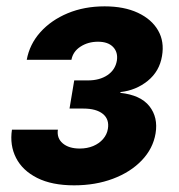

<svg xmlns="http://www.w3.org/2000/svg" viewBox="-20 -568 555 596"><path d="M210 7.3Q141.1 7.3 95.5 -15.6Q49.8 -38.6 29.8 -77.9Q9.8 -117.2 17.1 -165.5H159.7Q155.8 -139.2 174.8 -123Q193.8 -106.9 227.5 -106.9Q250.5 -106.9 269.3 -114.7Q288.1 -122.6 300 -136.5Q312 -150.4 314.9 -168Q319.8 -197.8 299.3 -214.4Q278.8 -231 238.8 -231H195.8L210.4 -318.4H252.9Q289.1 -318.4 313.5 -334.7Q337.9 -351.1 342.8 -379.9Q346.7 -405.8 331.1 -422.1Q315.4 -438.5 284.2 -438.5Q253.4 -438.5 230 -423.3Q206.5 -408.2 201.7 -382.3H63Q71.8 -430.7 105.2 -468Q138.7 -505.4 190.2 -526.9Q241.7 -548.3 304.7 -548.3Q365.2 -548.3 408 -528.3Q450.7 -508.3 470.7 -473.6Q490.7 -439 482.9 -394Q475.1 -346.7 438.7 -317.1Q402.3 -287.6 354 -282.2L353.5 -279.8Q416.5 -272.9 443.8 -238.3Q471.2 -203.6 462.9 -153.8Q455.1 -106.9 420.2 -70.3Q385.3 -33.7 330.8 -13.2Q276.4 7.3 210 7.3Z"/></svg>

Font: Inter 17pt
Style: Bold Italic
Weight: 700
Italic angle: -9.3988°
Version: Version 4.001;git-66647c0bb